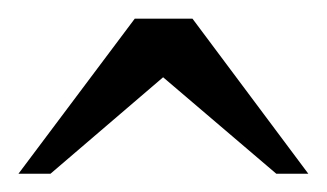

<svg xmlns="http://www.w3.org/2000/svg" viewBox="-20 -697 354 208"><path d="M279.3 -508.8 156.7 -613.3 34.7 -508.8H0L126 -676.8H188.5L314 -508.8Z"/></svg>

Font: Doulos SIL Compact
Style: Regular
Weight: 400
Designer: Walt Agee, Victor Gaultney, Peter Martin, Debbi Hosken
Foundry: SIL International
Version: Version 4.110; 2011; Maintenance release ; LnSpcTght